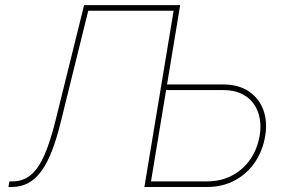

<svg xmlns="http://www.w3.org/2000/svg" viewBox="-20 -748 1152 768"><path d="M13.7 0 17.6 -22.5H29.8Q71.8 -22.5 102.5 -47.6Q133.3 -72.8 157 -126.2Q180.7 -179.7 201.7 -264.2L316.4 -727.5H689.9L686 -705.1H333L223.6 -262.2Q207.5 -196.3 188.7 -147Q169.9 -97.7 146.5 -64.9Q123 -32.2 93.5 -16.1Q64 0 25.9 0ZM638.2 -410.2H871.6Q934.1 -410.2 975.1 -382.6Q1016.1 -355 1033.2 -308.6Q1050.3 -262.2 1041 -205.6Q1031.2 -145.5 999.8 -99.1Q968.3 -52.7 919.2 -26.4Q870.1 0 807.6 0H557.6L678.2 -727.5H700.7L584 -22.5H807.6Q864.3 -22.5 908.4 -45.9Q952.6 -69.3 981.2 -110.8Q1009.8 -152.3 1018.6 -205.6Q1026.9 -255.9 1012.9 -297.1Q999 -338.4 963.6 -363Q928.2 -387.7 871.6 -387.7H634.3Z"/></svg>

Font: Inter 16pt Thin
Style: Italic
Weight: 250
Italic angle: -9.3988°
Version: Version 4.001;git-66647c0bb